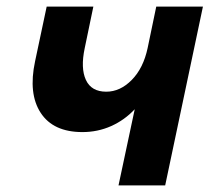

<svg xmlns="http://www.w3.org/2000/svg" viewBox="-20 -560 640 580"><path d="M338 0 387 -230Q356 -197 315.5 -179Q275 -161 229 -161Q141 -161 103 -219Q65 -277 86 -375L121 -540H262L236 -415Q223 -354 239.5 -318.5Q256 -283 301 -283Q343 -283 378 -318.5Q413 -354 426 -415L452 -540H593L479 0Z"/></svg>

Font: Geist Mono Black
Style: Italic
Weight: 900
Italic angle: -12°
Monospace: yes
Designer: Basement.studio, Andrés Briganti, Mateo Zaragoza
Foundry: Basement.studio, Vercel, Andrés Briganti, Guido Ferreyra, Mateo Zaragoza
Version: Version 1.500; ttfautohint (v1.8.4.7-5d5b)